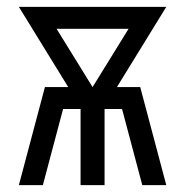

<svg xmlns="http://www.w3.org/2000/svg" viewBox="-20 -540 540 560"><path d="M35 0 111 -286H179L35 -520H465L321 -286H389L465 0H395L336 -222H285V0H215V-222H164L105 0ZM250 -286 355 -456H145Z"/></svg>

Font: Iosevka
Style: Regular
Weight: 400
Monospace: yes
Designer: Belleve Invis
Foundry: Belleve Invis
Version: Version 33.2.3; ttfautohint (v1.8.4)